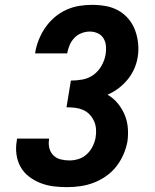

<svg xmlns="http://www.w3.org/2000/svg" viewBox="-20 -763 640 791"><path d="M256 8Q227 8 199.5 4.5Q172 1 146.5 -9Q121 -19 99.5 -35.5Q78 -52 65 -75Q52 -98 48 -126Q44 -154 49 -182L50 -192H182V-188Q179 -169 183.5 -152Q188 -135 200 -123Q212 -111 229.5 -106.5Q247 -102 266 -102Q285 -102 304 -108Q323 -114 338 -128Q353 -142 362 -160.5Q371 -179 374 -197Q377 -215 375.5 -232.5Q374 -250 367 -265Q360 -280 348.5 -292Q337 -304 321.5 -310.5Q306 -317 289 -319Q272 -321 254 -321L272 -431Q296 -431 320.5 -435.5Q345 -440 365.5 -455Q386 -470 398.5 -492.5Q411 -515 415 -538Q418 -556 416.5 -573.5Q415 -591 406.5 -605Q398 -619 382.5 -626Q367 -633 350 -633Q333 -633 316 -626.5Q299 -620 286.5 -607Q274 -594 267 -577.5Q260 -561 257 -544V-543H125V-546Q129 -572 139.5 -598.5Q150 -625 166 -648.5Q182 -672 204 -691Q226 -710 252 -722Q278 -734 305 -738.5Q332 -743 359 -743Q388 -743 416 -738Q444 -733 468 -719.5Q492 -706 509.5 -685Q527 -664 536.5 -638.5Q546 -613 549 -584.5Q552 -556 547 -526Q543 -502 532.5 -478.5Q522 -455 505.5 -435Q489 -415 468 -399Q447 -383 423 -373Q447 -359 464.5 -338Q482 -317 493 -291.5Q504 -266 506.5 -237.5Q509 -209 505 -180Q500 -153 488.5 -126.5Q477 -100 459 -77Q441 -54 416.5 -37Q392 -20 365.5 -10Q339 0 311 4Q283 8 256 8Z"/></svg>

Font: Iosevka HT Extrabold Extended
Style: Italic
Weight: 800
Width: 7
Italic angle: -9°
Monospace: yes
Designer: Belleve Invis
Foundry: Belleve Invis
Version: Version 32.3.0; ttfautohint (v1.8.4)